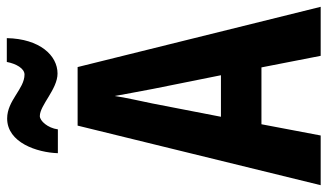

<svg xmlns="http://www.w3.org/2000/svg" viewBox="-219 -743 962 564"><g transform="rotate(-90 262.0 -461.0)"><path d="M94 -772H164C168 -802 189 -825 203 -825C235 -825 282 -773 328 -773C381 -773 430 -825 432 -922H362C357 -895 343 -870 325 -870C283 -870 249 -921 196 -921C125 -921 96 -833 94 -772ZM380 0H524L347 -714H175L0 0H146L179 -174H346ZM283 -492 323 -293H201L240 -494C246 -524 258 -576 262 -605C269 -569 273 -542 283 -492Z"/></g></svg>

Font: Noto Sans Gurmukhi ExtraCondensed
Style: Bold
Weight: 700
Width: 2
Designer: Jelle Bosma - Monotype Design Team
Foundry: Monotype Imaging Inc.
Version: Version 2.004